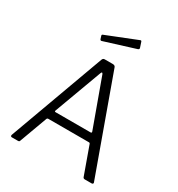

<svg xmlns="http://www.w3.org/2000/svg" viewBox="-221 -1109 1158 1250"><g transform="rotate(30 358.0 -483.5)"><path d="M57 0Q52 0 49.5 -4Q47 -8 49 -14L310 -729Q313 -736 317 -739Q321 -742 328 -742H388Q405 -742 409 -729L667 -14Q670 -9 667 -4.5Q664 0 658 0H607Q595 0 592 -9L518 -215Q517 -219 515 -221Q513 -223 507 -223H203Q195 -223 192 -215L116 -8Q115 -4 112 -2Q109 0 103 0H57ZM485 -284Q496 -284 492 -295L363 -650Q359 -659 355.5 -659Q352 -659 348 -649L217 -294Q213 -284 222 -284ZM476 -961 489 -922Q493 -911 480 -907L252 -836Q247 -834 243.5 -835.5Q240 -837 238 -842L232 -861Q228 -871 235 -874L466 -966Q473 -969 476 -961Z"/></g></svg>

Font: Libre Franklin Light
Style: Regular
Weight: 300
Designer: Pablo Impallari, Rodrigo Fuenzalida, Nhung Nguyen
Foundry: Impallari Type
Version: Version 3.000